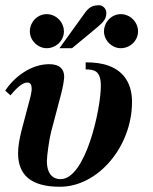

<svg xmlns="http://www.w3.org/2000/svg" viewBox="-27 -700 583 733"><path d="M500 -580C500 -616 470 -646 434 -646C399 -646 370 -616 370 -580C370 -546 400 -516 434 -516C470 -516 500 -545 500 -580ZM200 -516H248L329 -583C364 -612 379 -624 379 -651C379 -667 365 -680 352 -680C332 -680 315 -676 298 -652ZM217 -580C217 -616 187 -646 151 -646C116 -646 87 -616 87 -580C87 -546 117 -516 151 -516C187 -516 217 -545 217 -580ZM300 -435C334 -435 358 -429 358 -372C358 -284 300 -16 204 -16C176 -16 152 -35 152 -85C152 -105 161 -169 168 -196L206 -340C212 -362 218 -394 218 -407C218 -436 201 -455 161 -455C91 -455 27 -406 -7 -354L13 -336C32 -359 57 -385 77 -385C91 -385 94 -374 94 -358C93 -341 85 -314 79 -292L55 -201C47 -169 42 -140 42 -115C42 -33 90 13 202 13C347 13 477 -140 477 -311C477 -378 448 -427 388 -449C364 -458 335 -462 300 -462Z"/></svg>

Font: XITS
Style: Bold Italic
Weight: 700
Italic angle: -16.33°
Designer: MicroPress Inc., with final additions and corrections provided by Coen Hoffman, Elsevier (retired)
Version: Version 1.105